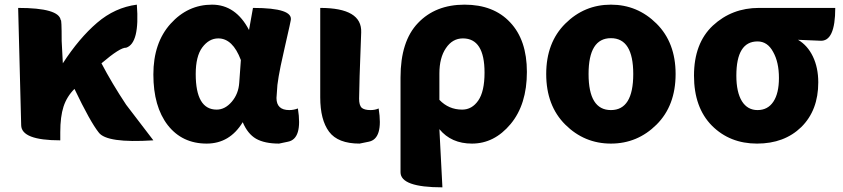

<svg xmlns="http://www.w3.org/2000/svg" viewBox="-20 -603 3622 825"><path d="M300 -221Q267 -188 253 -145Q239 -102 239 -35V0Q72 0 71 -65L58 -569Q234 -569 241 -516Q245 -524 245 -427L250 -331Q320 -439 397 -505Q474 -571 568 -583Q581 -417 522 -398Q497 -400 416 -331Q461 -245 522 -153L639 0Q438 13 404 -34Q368 -79 300 -221Z M868 14Q763 14 701 -65Q639 -145 639 -283Q639 -419 713 -501Q787 -583 891 -583Q993 -583 1050 -474L1067 -569Q1243 -569 1229 -514L1224 -490Q1209 -425 1203 -397Q1197 -370 1186 -320Q1176 -271 1172 -238L1168 -182Q1168 -130 1223 -130Q1242 -130 1260 -137Q1281 -6 1217 6L1179 14Q1117 14 1080 -7Q1044 -28 1023 -78Q967 14 868 14ZM911 -132Q947 -132 976 -166Q1005 -200 1008 -248L1015 -345Q980 -438 918 -438Q878 -438 849 -399Q821 -361 821 -285Q821 -132 911 -132Z M1525 14Q1432 14 1394 -37Q1356 -88 1356 -185V-569Q1536 -569 1532 -464Q1523 -231 1523 -179Q1523 -151 1534 -140Q1546 -130 1572 -130Q1592 -130 1607 -137Q1628 -6 1564 6Z M1881 202Q1701 202 1701 137V-270Q1701 -426 1776 -504Q1851 -583 1976 -583Q2101 -583 2172 -507Q2244 -431 2244 -294Q2244 -154 2174 -70Q2104 14 2008 14Q1919 14 1868 -48Q1873 38 1881 202ZM1966 -132Q2008 -132 2035 -171Q2062 -210 2062 -291Q2062 -438 1969 -438Q1924 -438 1896 -396Q1868 -355 1868 -287V-174Q1908 -132 1966 -132Z M2327 -285Q2327 -420 2409 -501.5Q2491 -583 2605 -583Q2719 -583 2801 -501.5Q2883 -420 2883 -285Q2883 -149 2801 -67.5Q2719 14 2605 14Q2491 14 2409 -67.5Q2327 -149 2327 -285ZM2701 -285Q2701 -439 2605 -439Q2509 -439 2509 -285Q2509 -130 2605 -130Q2701 -130 2701 -285Z M3039 -63Q2962 -141 2962 -278Q2962 -417 3043 -493Q3125 -569 3241 -569H3569Q3569 -423 3504 -428L3409 -432Q3450 -408 3473 -360Q3496 -312 3496 -249Q3496 -129 3423 -57Q3350 14 3233 14Q3116 14 3039 -63ZM3235 -130Q3279 -130 3303 -166Q3327 -202 3327 -268Q3327 -336 3302 -380Q3278 -425 3235 -425Q3144 -425 3144 -278Q3144 -207 3168 -168Q3192 -130 3235 -130Z"/></svg>

Font: Swei Half Moon CJK SC
Style: Black
Weight: 900
Version: Version 2.071